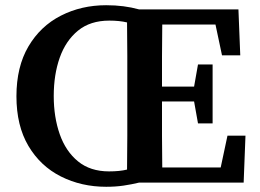

<svg xmlns="http://www.w3.org/2000/svg" viewBox="-20 -700 997 736"><path d="M186 -332Q186 -251 209 -185.5Q232 -120 279 -81.5Q326 -43 398 -43Q439 -43 467 -50Q468 -114 468 -179Q468 -244 468 -311V-356Q468 -421 468 -485.5Q468 -550 467 -614Q438 -621 399 -621Q326 -621 279 -582.5Q232 -544 209 -479Q186 -414 186 -332ZM739 -227 724 -311H601Q601 -240 601 -178.5Q601 -117 602 -58H826L852 -180H921L914 0H513Q484 7 453.5 11.5Q423 16 387 16Q292 16 213.5 -23.5Q135 -63 89 -140.5Q43 -218 43 -331Q43 -444 89 -522Q135 -600 213.5 -640Q292 -680 387 -680Q422 -680 453 -676Q484 -672 513 -664H894L901 -488H831L806 -606H602Q601 -545 601 -483.5Q601 -422 601 -368H724L739 -453H795V-227Z"/></svg>

Font: Source Serif 4 SmText Semibold
Style: Regular
Weight: 600
Designer: Frank Grießhammer
Foundry: Adobe
Version: Version 4.005;hotconv 1.1.0;makeotfexe 2.6.0